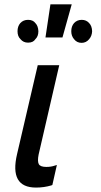

<svg xmlns="http://www.w3.org/2000/svg" viewBox="-20 -846 458 872"><path d="M151.4 -549.8H249L155.3 -143.6Q149.4 -113.3 156.2 -100.6Q163.1 -87.9 190.4 -87.9Q211.9 -87.9 228.5 -93.8L238.3 -96.7L217.8 -5.9L212.9 -3.9Q179.7 5.9 143.6 5.9Q21.5 5.9 57.6 -146.5ZM59.6 -704.1Q59.6 -726.6 72.3 -741.2Q85.9 -755.9 107.4 -755.9Q129.9 -755.9 140.6 -741.2Q153.3 -728.5 154.3 -704.1Q154.3 -680.7 140.6 -668Q130.9 -652.3 107.4 -652.3Q85.9 -652.3 73.2 -668Q59.6 -680.7 59.6 -704.1ZM186.5 -675.8 209 -826.2H305.7L263.7 -675.8ZM303.7 -704.1Q303.7 -726.6 316.4 -741.2Q330.1 -755.9 351.1 -755.9Q372.1 -755.9 384.8 -741.2Q397.5 -728.5 398.4 -704.1Q397.5 -682.6 384.8 -668Q371.1 -651.4 350.6 -651.4Q329.1 -651.4 316.4 -668Q303.7 -682.6 303.7 -704.1Z"/></svg>

Font: RobotoJAA
Style: Medium
Weight: 500
Version: Version 2.05; 2016-11-05